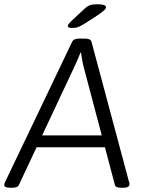

<svg xmlns="http://www.w3.org/2000/svg" viewBox="-35 -884 668 906"><path d="M15 2Q-1 2 -8 -1.5Q-15 -5 -15 -11Q-15 -14 -14 -17.5Q-13 -21 -11 -25L305 -686Q308 -692 312.5 -695.5Q317 -699 324.5 -700.5Q332 -702 341 -702H363Q372 -702 379.5 -700.5Q387 -699 391.5 -695.5Q396 -692 397 -686L574 -25Q576 -21 576 -18Q576 -15 576 -13Q576 -7 569 -2.5Q562 2 544 2H538Q525 2 517 -1Q509 -4 507 -12L364 -552Q358 -573 354 -594Q350 -615 347 -636H345Q337 -615 327.5 -594Q318 -573 308 -552L54 -11Q50 -3 41 -0.5Q32 2 19 2ZM112 -189V-245H488V-189ZM304 -752Q295 -752 290 -754.5Q285 -757 285 -762Q285 -766 289.5 -771.5Q294 -777 301 -784L362 -841Q377 -855 389.5 -859.5Q402 -864 426 -864Q444 -864 454.5 -860.5Q465 -857 465 -850Q465 -843 456 -835Q447 -827 421 -809L365 -773Q346 -761 334 -756.5Q322 -752 304 -752Z"/></svg>

Font: Asap Light
Style: Italic
Weight: 300
Italic angle: -6°
Designer: Pablo Cosgaya
Foundry: Omnibus-Type
Version: Version 3.001